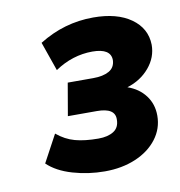

<svg xmlns="http://www.w3.org/2000/svg" viewBox="-58 -763 506 540"><g transform="rotate(-10 195.5 -493.0)"><path d="M200 -277Q153 -277 108.5 -290Q64 -303 38 -328L80 -406Q104 -386 131.5 -378.5Q159 -371 198 -371Q225 -371 241.5 -381.5Q258 -392 258 -415Q259 -448 207 -448H124L140 -541H213Q241 -541 258 -550.5Q275 -560 276 -581Q276 -615 223 -615Q195 -615 168 -606.5Q141 -598 116 -581L87 -664Q159 -709 242 -709Q310 -709 350 -680.5Q390 -652 391 -605Q391 -569 366.5 -540Q342 -511 303 -499Q335 -488 353.5 -463.5Q372 -439 372 -406Q372 -369 349.5 -339.5Q327 -310 288 -293.5Q249 -277 200 -277Z"/></g></svg>

Font: Nunito Sans ExtraBold
Style: Italic
Weight: 800
Italic angle: -9°
Designer: Vernon Adams
Foundry: Vernon Adams
Version: Version 3.006; ttfautohint (v1.8.3)